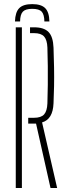

<svg xmlns="http://www.w3.org/2000/svg" viewBox="-20 -936 332 956"><path d="M140.5 -915.5Q185 -915.5 205 -895.5Q225 -875.5 226 -829H201Q200.5 -864 187.5 -878Q174.5 -892 140.5 -892Q107 -892 93.8 -878Q80.5 -864 80 -829H54.5Q56 -875.5 75.8 -895.5Q95.5 -915.5 140.5 -915.5ZM231.5 0 159.5 -320.5H120.5V-349.5H149Q184.5 -349.5 199.5 -366.2Q214.5 -383 216 -421Q217.5 -467.5 218 -514Q218.5 -560.5 218 -607Q217.5 -653.5 216 -699.5Q214.5 -737.5 199.5 -754.2Q184.5 -771 150 -771H129.5V-800H150Q199 -800 221.8 -776.5Q244.5 -753 246.5 -698.5Q248.5 -647 249.2 -599Q250 -551 249.2 -507Q248.5 -463 246.5 -422Q243.5 -342 189.5 -326.5L264.5 0ZM58.5 0V-800H89V0Z"/></svg>

Font: Big Shoulders Stencil Display ExtraLight
Style: Regular
Weight: 250
Designer: Patric King
Foundry: XO Type Co
Version: Version 2.001